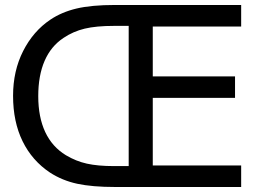

<svg xmlns="http://www.w3.org/2000/svg" viewBox="-20 -747 1017 767"><path d="M943.4 0H439.9Q348.6 0 288.6 -12.9Q228.5 -25.9 179.7 -57.6Q108.4 -105 70.3 -182.6Q32.2 -260.3 32.2 -364.3Q32.2 -463.9 72.5 -543.2Q112.8 -622.6 181.2 -668.5Q226.1 -698.7 285.6 -712.9Q345.2 -727.1 439 -727.1H943.4V-641.1H590.3V-441.9H918.9V-356H590.3V-85.9H943.4ZM494.1 -83.5V-643.6H436Q364.3 -643.6 318.4 -632.6Q272.5 -621.6 233.9 -595.7Q183.6 -562.5 158.2 -503.9Q132.8 -445.3 132.8 -362.8Q132.8 -279.3 160.6 -219.7Q188.5 -160.2 243.2 -127Q283.2 -103 326.9 -93.3Q370.6 -83.5 435.1 -83.5Z"/></svg>

Font: SG Kara Bold
Style: Regular
Weight: 400
Designer: Damoon Khanjanzadeh
Version: Version 1.000